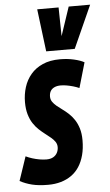

<svg xmlns="http://www.w3.org/2000/svg" viewBox="-83 -826 501 873"><g transform="rotate(-5 168.0 -389.5)"><path d="M-27.2 -18.6 9.8 -128Q23 -121.6 39.1 -116.5Q55.2 -111.4 72 -108.5Q88.8 -105.6 103.4 -105.6Q122.4 -105.6 134.6 -112.7Q146.8 -119.8 152.9 -131.6Q159 -143.4 159 -157.2Q159 -170.4 151.9 -181.1Q144.8 -191.8 133.3 -201.4Q121.8 -211 107.8 -221.7Q93.8 -232.4 79.8 -245.4Q65.8 -258.4 54.3 -275.9Q42.8 -293.4 35.7 -317.4Q28.6 -341.4 28.6 -373.2Q28.6 -408.8 38.8 -441.4Q49 -474 70.5 -499.4Q92 -524.8 125.1 -539.4Q158.2 -554 203.6 -554Q237.8 -554 267.3 -547.2Q296.8 -540.4 314.2 -530.6L281 -416Q268 -421.8 253.2 -426Q238.4 -430.2 224.3 -432.7Q210.2 -435.2 196.8 -435.2Q180 -435.2 167.9 -429.5Q155.8 -423.8 150 -413.5Q144.2 -403.2 144.2 -388.8Q144.2 -375.4 151.3 -365Q158.4 -354.6 169.9 -345Q181.4 -335.4 195.4 -325.4Q209.4 -315.4 223.2 -302.7Q237 -290 248.5 -272.7Q260 -255.4 267.1 -232.3Q274.2 -209.2 274.2 -178.2Q274.2 -141 266.2 -111Q258.2 -81 243.6 -58.4Q229 -35.8 207.8 -20.7Q186.6 -5.6 159.8 2.2Q133 10 101.4 10Q58.2 10 28.1 2.5Q-2 -5 -27.2 -18.6ZM362.4 -789.3 275.2 -595.3H144.9L120.8 -789.3H218.4L220.6 -658.2L264.5 -789.3Z"/></g></svg>

Font: Georama
Style: Italic
Weight: 400
Width: 2
Italic angle: -9°
Designer: Jean-Baptiste Levee
Foundry: Production Type
Version: Version 1.000